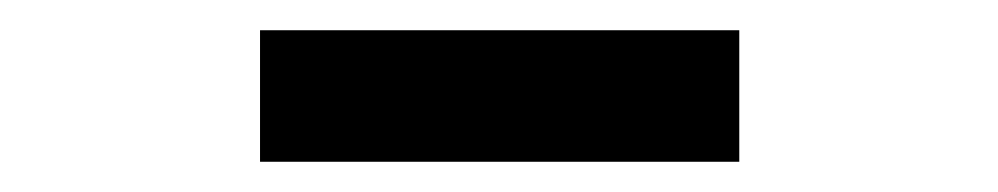

<svg xmlns="http://www.w3.org/2000/svg" viewBox="-20 -780 660 127"><path d="M152 -760H469V-673H152Z"/></svg>

Font: Merged Yaku Han JP SemiBold
Style: Regular
Weight: 600
Designer: Ryoko NISHIZUKA 西塚涼子 (kana, bopomofo & ideographs); Paul D. Hunt (Latin, Greek & Cyrillic); Sandoll Communications 산돌커뮤니
Foundry: Adobe
Version: Version 2.004